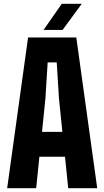

<svg xmlns="http://www.w3.org/2000/svg" viewBox="-20 -999 554 1019"><path d="M18 0 129 -800H385L496 0H342L325 -167H189L172 0ZM203 -299H311L293 -476L281 -668H233L221 -476ZM211 -840 308 -979H414L312 -840Z"/></svg>

Font: Big Shoulders Text Thin Black
Style: Regular
Weight: 900
Version: Version 2.002